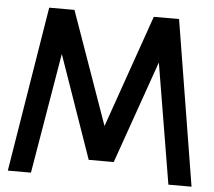

<svg xmlns="http://www.w3.org/2000/svg" viewBox="-51 -755 901 810"><g transform="rotate(5 400.0 -350.0)"><path d="M125 -700 11 0H109L195 -510L347 -75H453L606 -510L691 0H789L675 -700H568L401 -223L232 -700Z"/></g></svg>

Font: Unageo
Style: Medium
Weight: 500
Designer: Richard Sepsi
Foundry: Richard Sepsi
Version: Version 2.000